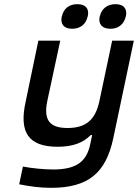

<svg xmlns="http://www.w3.org/2000/svg" viewBox="-20 -695 662 921"><path d="M523 -30 622 -500H518L457 -211C438 -120 392 -81 304 -81C217 -81 188 -120 207 -211L269 -500H164L103 -207C70 -58 118 9 257 9C329 9 379 -10 415 -47H422L413 -4C396 79 348 118 235 118C190 118 133 112 90 104L72 189C126 200 175 206 225 206C406 206 488 132 523 -30ZM276 -615C269 -580 286 -557 326 -557C366 -557 393 -580 400 -615L401 -617C409 -653 391 -675 351 -675C310 -675 285 -653 277 -617ZM458 -615C451 -580 469 -557 510 -557C549 -557 575 -580 583 -615L584 -617C591 -653 574 -675 534 -675C494 -675 467 -653 459 -617Z"/></svg>

Font: LT Wave Text Medium Italic
Style: Regular
Weight: 500
Designer: Daniel Lyons
Version: Version 2.5 (Glyphs App)